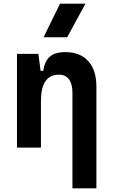

<svg xmlns="http://www.w3.org/2000/svg" viewBox="-20 -815 626 1060"><path d="M379.9 224.6V-304.2Q379.9 -351.6 360.6 -377.2Q341.3 -402.8 305.5 -402.8Q206.1 -402.8 206.1 -258.3L175.8 -423.8H218.8Q226.1 -476.1 254.4 -501.7Q282.7 -527.3 340.3 -527.3Q422.4 -527.3 467.3 -477.5Q512.2 -427.7 512.2 -336.9V224.6ZM73.7 0V-517.6H191.9L206.1 -408.2V0ZM220.7 -609.4 311.5 -794.9H451.7L351.1 -609.4Z"/></svg>

Font: Cascadia Code PL
Style: Regular
Weight: 400
Monospace: yes
Designer: Aaron Bell
Foundry: Saja Typeworks
Version: Version 2102.003